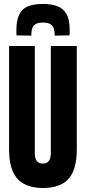

<svg xmlns="http://www.w3.org/2000/svg" viewBox="-20 -930 429 960"><path d="M25.4 -183.6V-700H153.9V-166.1Q153.9 -153.7 155.8 -144.3Q157.6 -134.9 161.4 -128.8Q165.1 -122.7 170.1 -119.1Q175.1 -115.4 181.1 -113.8Q187.1 -112.2 193.8 -112.2Q201.2 -112.2 207.2 -113.8Q213.2 -115.4 218.1 -119.1Q222.9 -122.7 226.7 -128.8Q230.4 -134.9 232.2 -144.3Q234.1 -153.7 234.1 -166.1V-700H364V-183.6Q364 -139.9 356.6 -107.4Q349.2 -74.9 335.1 -52.5Q320.9 -30 300.3 -16.5Q279.6 -2.9 252.8 3.5Q225.9 10 193.8 10Q163.1 10 137 3.5Q110.8 -2.9 90 -16.5Q69.2 -30 54.8 -52.5Q40.5 -74.9 32.9 -107.4Q25.4 -139.9 25.4 -183.6ZM194.8 -910.3Q233.8 -910.3 264 -900.2Q294.2 -890.1 311.4 -861.5Q328.6 -832.9 328.6 -776.7Q328.6 -770.9 328.6 -764.6Q328.6 -758.3 327.6 -753.1L253.2 -751.9Q253.2 -754.1 253.2 -755.7Q253.2 -757.3 253.2 -759.3Q253.2 -775.5 248.7 -788.7Q244.2 -801.9 231.3 -809.5Q218.4 -817.1 194.8 -817.1Q170.6 -817.1 158.2 -809.5Q145.8 -801.9 141.3 -788.7Q136.8 -775.5 136.8 -759.3Q136.8 -757.3 136.8 -755.7Q136.8 -754.1 136.8 -751.9L62.8 -753.1Q61.8 -758.3 61.8 -764.6Q61.8 -770.9 61.8 -776.7Q61.8 -826.3 75.3 -855.7Q88.8 -885.1 118.3 -897.7Q147.8 -910.3 194.8 -910.3Z"/></svg>

Font: Georama ExtraCondensed Thin
Style: Regular
Weight: 100
Width: 2
Designer: Jean-Baptiste Levee
Foundry: Production Type
Version: Version 1.001